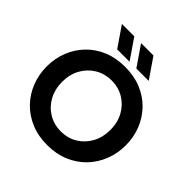

<svg xmlns="http://www.w3.org/2000/svg" viewBox="-234 -1073 1261 1261"><g transform="rotate(45 397.0 -442.0)"><path d="M397 13Q313 13 245.5 -15.5Q178 -44 130 -94Q82 -144 56 -210Q30 -276 30 -351Q30 -426 56 -491.5Q82 -557 130 -607Q178 -657 245.5 -685Q313 -713 397 -713Q481 -713 548.5 -685Q616 -657 664 -607Q712 -557 738 -491.5Q764 -426 764 -351Q764 -276 738 -210Q712 -144 664 -94Q616 -44 548.5 -15.5Q481 13 397 13ZM397 -114Q462 -114 512.5 -145Q563 -176 592 -229.5Q621 -283 621 -351Q621 -419 592 -472Q563 -525 512.5 -556Q462 -587 397 -587Q333 -587 282 -556Q231 -525 202 -472Q173 -419 173 -351Q173 -283 202 -229.5Q231 -176 282 -145Q333 -114 397 -114ZM456 -757 360 -897H475L571 -757ZM278 -757 182 -897H297L393 -757Z"/></g></svg>

Font: MuseoModerno SemiBold
Style: Regular
Weight: 600
Designer: Pablo Cosgaya, Héctor Gatti, Marcela Romero, and the Authors of The MuseoModerno Project.
Foundry: Omnibus-Type Team
Version: Version 1.001